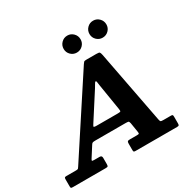

<svg xmlns="http://www.w3.org/2000/svg" viewBox="-262 -1204 1424 1417"><g transform="rotate(-30 450.0 -495.0)"><path d="M706 -845Q676 -845 655 -866Q634 -887 634 -917Q634 -947 655 -968.2Q676 -989.5 706 -989.5Q736 -989.5 757 -968.2Q778 -947 778 -917Q778 -887 757 -866Q736 -845 706 -845ZM486 -845Q456 -845 435 -866Q414 -887 414 -917Q414 -947 435 -968.2Q456 -989.5 486 -989.5Q516 -989.5 537 -968.2Q558 -947 558 -917Q558 -887 537 -866Q516 -845 486 -845ZM-55 -18.5V-77Q-55 -88 -51.8 -91.5Q-48.5 -95 -37.5 -95H45.5Q60 -95 63.5 -99Q67 -103 72.5 -111.5L487.5 -746Q494 -756 498.8 -760.5Q503.5 -765 521 -765H604Q627.5 -765 632.2 -759.8Q637 -754.5 641 -735L759.5 -116.5Q762.5 -101 767 -98Q771.5 -95 790 -95H852Q863.5 -95 866.8 -91.8Q870 -88.5 870 -76.5V-20Q870 -7.5 866.8 -3.8Q863.5 0 850.5 0H497.5Q486.5 0 483.2 -3.2Q480 -6.5 480 -18V-71Q480 -85.5 484 -90.2Q488 -95 503 -95H563Q579 -95 581.5 -98Q584 -101 582 -114.5L569 -195Q566 -211 559.2 -213Q552.5 -215 534 -215H280Q263 -215 256.2 -212.8Q249.5 -210.5 243.5 -200.5L188 -113.5Q181 -102.5 182 -98.8Q183 -95 203 -95H246Q265 -95 265 -75.5V-23.5Q265 -8.5 261.5 -4.2Q258 0 242.5 0H-36Q-49 0 -52 -2.8Q-55 -5.5 -55 -18.5ZM469.5 -550.5 329.5 -332.5Q320.5 -319 318 -312Q315.5 -305 343 -305H519.5Q540 -305 544.5 -307.8Q549 -310.5 546 -328.5L510 -550Q506 -570.5 505.5 -581.2Q505 -592 498.5 -592Q493.5 -592 486.8 -579.5Q480 -567 469.5 -550.5Z"/></g></svg>

Font: Besley*
Style: Bold Italic
Weight: 700
Italic angle: -13°
Designer: Owen Earl
Foundry: indestructible type*
Version: Version 2.000; ttfautohint (v1.8.3)